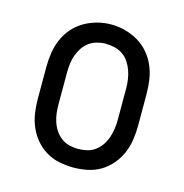

<svg xmlns="http://www.w3.org/2000/svg" viewBox="-86 -611 671 699"><g transform="rotate(15 250.0 -261.5)"><path d="M250 8Q223 8 196.5 2.5Q170 -3 147.5 -16.5Q125 -30 107.5 -50.5Q90 -71 79.5 -95.5Q69 -120 65 -146.5Q61 -173 61 -200V-320Q61 -347 65 -373.5Q69 -400 79.5 -424.5Q90 -449 107.5 -469.5Q125 -490 148 -503.5Q171 -517 197 -524Q223 -531 250 -531Q277 -531 303 -524Q329 -517 352 -503.5Q375 -490 392.5 -469.5Q410 -449 420.5 -424.5Q431 -400 435 -373.5Q439 -347 439 -320V-200Q439 -173 435 -146.5Q431 -120 420.5 -95.5Q410 -71 392.5 -50.5Q375 -30 352.5 -16.5Q330 -3 303.5 2.5Q277 8 250 8ZM250 -62Q267 -62 283.5 -66Q300 -70 313.5 -80Q327 -90 336.5 -104Q346 -118 351.5 -134Q357 -150 359.5 -166.5Q362 -183 362 -200V-320Q362 -337 359.5 -354Q357 -371 351.5 -386.5Q346 -402 336.5 -416.5Q327 -431 313 -440.5Q299 -450 282 -454Q265 -458 248 -458Q232 -458 215.5 -453.5Q199 -449 185.5 -439Q172 -429 163 -415Q154 -401 148.5 -385.5Q143 -370 141 -353.5Q139 -337 139 -320V-200Q139 -183 141 -166.5Q143 -150 148.5 -134Q154 -118 163.5 -104Q173 -90 186.5 -80Q200 -70 216.5 -66Q233 -62 250 -62Z"/></g></svg>

Font: Iosevka Gothic
Style: Regular
Weight: 400
Monospace: yes
Designer: Belleve Invis
Foundry: Belleve Invis
Version: Version 15.5.1; ttfautohint (v1.8.4)